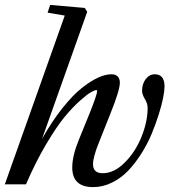

<svg xmlns="http://www.w3.org/2000/svg" viewBox="-20 -745 686 776"><path d="M-0.5 0 241.7 -682.1 172.4 -693.8 182.6 -725.1 322.8 -712.9 332.5 -697.3 149.9 -183.6Q189.9 -254.9 232.4 -308.1Q274.9 -361.3 311 -389.6Q347.2 -418 376.7 -431.4Q406.2 -444.8 430.2 -444.8Q446.8 -444.8 455.6 -436Q464.4 -427.2 464.4 -411.1Q464.4 -379.9 424.8 -282.2L378.4 -165.5Q356 -109.4 356 -81.5Q356 -44.9 395 -44.9Q441.4 -44.9 484.6 -88.4Q527.8 -131.8 552.2 -192.9Q576.7 -253.9 576.7 -309.1Q576.7 -326.2 565.4 -345Q554.2 -363.8 554.2 -377.4Q554.2 -406.2 569.1 -425.5Q584 -444.8 605.5 -444.8Q645 -444.8 645 -395.5Q645 -378.9 639.4 -350.1Q633.8 -321.3 621.8 -283.2Q609.9 -245.1 593.3 -204.8Q576.7 -164.6 552.2 -125.7Q527.8 -86.9 499.5 -56.6Q471.2 -26.4 433.8 -7.6Q396.5 11.2 356.4 11.2Q272 11.2 272 -67.9Q272 -114.7 298.3 -179.2L344.2 -292Q372.6 -363.3 372.6 -377Q372.6 -380.9 368.7 -380.9Q363.8 -380.9 348.6 -372.8Q333.5 -364.7 304 -338.6Q274.4 -312.5 241.9 -273.4Q209.5 -234.4 166.7 -162.4Q124 -90.3 85 0Z"/></svg>

Font: Elstob Medium
Style: Italic
Weight: 500
Italic angle: -20°
Designer: Peter S. Baker
Version: Version 1.015